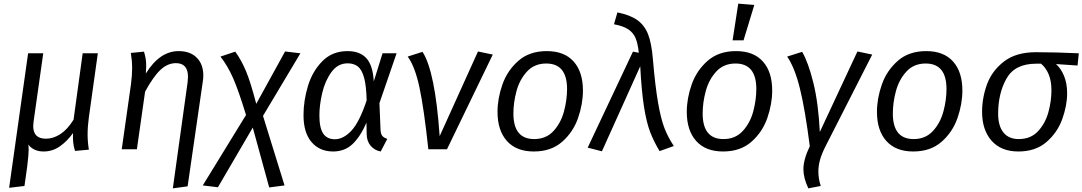

<svg xmlns="http://www.w3.org/2000/svg" viewBox="-20 -818 5931 1052"><path d="M460 -81Q460 -40 467 2L391 9Q383 -17 381 -38.5Q379 -60 380 -89Q349 -45 308.5 -16.5Q268 12 219 12Q164 12 135 -26Q137 -18 137 3Q137 29 129 95L114 201L30 211L134 -526H217L164 -152Q162 -134 162 -127Q162 -58 232 -58Q272 -58 310.5 -83Q349 -108 383 -162L433 -526H516L467 -176Q460 -126 460 -81Z M1008 -368Q1010 -390 1010 -397Q1010 -472 944 -472Q899 -472 860 -436Q821 -400 775 -316L730 0H647L698 -359Q704 -409 704 -444Q704 -484 697 -528L769 -535Q775 -514 778 -497.5Q781 -481 781 -454Q781 -445 779 -415Q855 -538 959 -538Q1022 -538 1058 -502Q1094 -466 1094 -404Q1094 -388 1091 -370L1008 203L927 214Z M1421 -183 1539 198 1455 209 1365 -119 1174 208 1091 198 1328 -188Q1286 -325 1257 -390.5Q1228 -456 1188 -508L1269 -535Q1303 -488 1328 -428Q1353 -368 1384 -249L1542 -536L1626 -526Z M2028 -372 2076 -526H2153L2059 -253L2065 -107Q2066 -86 2073.5 -75Q2081 -64 2102 -57L2066 12Q2033 6 2011.5 -18.5Q1990 -43 1989 -83L1988 -146Q1955 -70 1912 -29Q1869 12 1805 12Q1731 12 1687 -39.5Q1643 -91 1643 -187Q1643 -267 1667.5 -347.5Q1692 -428 1746.5 -483Q1801 -538 1884 -538Q1952 -538 1987.5 -499Q2023 -460 2028 -372ZM1730 -186Q1730 -117 1751 -86Q1772 -55 1815 -55Q1861 -55 1905 -101.5Q1949 -148 1989 -268Q1987 -348 1975 -392Q1963 -436 1941 -453.5Q1919 -471 1885 -471Q1831 -471 1796 -423Q1761 -375 1745.5 -308.5Q1730 -242 1730 -186Z M2389 -72 2599 -536 2680 -519 2429 0H2327Q2303 -223 2278.5 -338Q2254 -453 2214 -508L2295 -534Q2364 -428 2389 -72Z M2706 -205Q2706 -279 2733 -355.5Q2760 -432 2820.5 -485Q2881 -538 2976 -538Q3072 -538 3123 -481Q3174 -424 3174 -322Q3174 -249 3147.5 -172Q3121 -95 3060.5 -41.5Q3000 12 2905 12Q2809 12 2757.5 -45.5Q2706 -103 2706 -205ZM3087 -330Q3087 -470 2973 -470Q2908 -470 2867.5 -426Q2827 -382 2810 -319Q2793 -256 2793 -196Q2793 -56 2907 -56Q2972 -56 3012.5 -100Q3053 -144 3070 -207Q3087 -270 3087 -330Z M3557 -497Q3570 -345 3585.5 -256Q3601 -167 3620.5 -116.5Q3640 -66 3672 -18L3594 10Q3562 -43 3542 -95.5Q3522 -148 3508.5 -233.5Q3495 -319 3488 -455L3278 11L3200 -9L3448 -535L3480 -529Q3475 -579 3462.5 -609Q3450 -639 3422 -657.5Q3394 -676 3344 -685L3363 -750Q3433 -736 3472.5 -707.5Q3512 -679 3531 -630Q3550 -581 3557 -497Z M3743 -205Q3743 -279 3770 -355.5Q3797 -432 3857.5 -485Q3918 -538 4013 -538Q4109 -538 4160 -481Q4211 -424 4211 -322Q4211 -249 4184.5 -172Q4158 -95 4097.5 -41.5Q4037 12 3942 12Q3846 12 3794.5 -45.5Q3743 -103 3743 -205ZM4124 -330Q4124 -470 4010 -470Q3945 -470 3904.5 -426Q3864 -382 3847 -319Q3830 -256 3830 -196Q3830 -56 3944 -56Q4009 -56 4049.5 -100Q4090 -144 4107 -207Q4124 -270 4124 -330ZM4113 -791 4054 -597H3994L4025 -798Z M4472 -95 4678 -536 4759 -519 4504 -18Q4484 21 4474 54.5Q4464 88 4464 122Q4464 161 4477 201L4409 214Q4382 157 4382 109Q4382 56 4417 -17Q4391 -220 4362.5 -334.5Q4334 -449 4293 -508L4375 -534Q4409 -476 4436.5 -364.5Q4464 -253 4472 -95Z M4785 -205Q4785 -279 4812 -355.5Q4839 -432 4899.5 -485Q4960 -538 5055 -538Q5151 -538 5202 -481Q5253 -424 5253 -322Q5253 -249 5226.5 -172Q5200 -95 5139.5 -41.5Q5079 12 4984 12Q4888 12 4836.5 -45.5Q4785 -103 4785 -205ZM5166 -330Q5166 -470 5052 -470Q4987 -470 4946.5 -426Q4906 -382 4889 -319Q4872 -256 4872 -196Q4872 -56 4986 -56Q5051 -56 5091.5 -100Q5132 -144 5149 -207Q5166 -270 5166 -330Z M5361 -205Q5361 -282 5388 -356Q5415 -430 5481 -481Q5547 -532 5656 -532Q5759 -532 5891 -526L5884 -459L5766 -467Q5794 -442 5810.5 -401Q5827 -360 5827 -308Q5827 -240 5800.5 -166Q5774 -92 5714 -40Q5654 12 5560 12Q5465 12 5413 -47Q5361 -106 5361 -205ZM5741 -323Q5741 -375 5725.5 -411.5Q5710 -448 5684 -469H5657Q5541 -469 5495 -388Q5449 -307 5449 -195Q5449 -128 5478 -92Q5507 -56 5562 -56Q5628 -56 5668 -99.5Q5708 -143 5724.5 -204Q5741 -265 5741 -323Z"/></svg>

Font: Fira Sans Book
Style: Italic
Weight: 350
Italic angle: -8°
Designer: bBox Type GmbH & Carrois Corporate GbR & Edenspiekermann AG
Foundry: bBox Type GmbH & Carrois Corporate GbR & Edenspiekermann AG
Version: Version 4.301